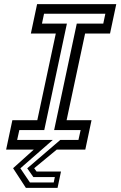

<svg xmlns="http://www.w3.org/2000/svg" viewBox="-20 -720 580 924"><path d="M104.5 184 43 89.5 142.5 0H9.5L39.5 -141.5H159.5L248.5 -558.5H128.5L158.5 -700H539.5L509.5 -558.5H389.5L300.5 -141.5H420.5L390.5 0H253L144.5 89.5L156 105.5H273.5L257 184ZM124 158H238.5L244 132H140.5L111 90L270 -46.5H357.5L368 -94H240.5L349.5 -606.5H477L487 -654H192L182 -606.5H302L193 -94H73L62.5 -46.5H234L78 90Z"/></svg>

Font: Tourney Expanded Medium
Style: Italic
Weight: 500
Width: 7
Italic angle: -12°
Designer: Tyler Finck
Foundry: Etcetera Type Co
Version: Version 1.010; ttfautohint (v1.8.3)